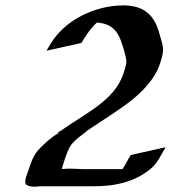

<svg xmlns="http://www.w3.org/2000/svg" viewBox="-20 -702 643 722"><path d="M154.8 -511.2Q164.1 -527.3 173.8 -543Q183.6 -558.6 196.3 -572.8Q218.3 -598.1 246.3 -618.2Q274.4 -638.2 306.2 -652.1Q337.9 -666 371.8 -673.6Q405.8 -681.2 439.5 -681.6Q461.4 -682.6 486.1 -677.2Q510.7 -671.9 528.8 -658.7Q542 -648.9 551 -637.2Q560.1 -625.5 566.2 -612.3Q572.3 -599.1 576.7 -584.7Q581.1 -570.3 585.4 -555.2Q587.9 -546.9 590.1 -537.8Q592.3 -528.8 592.8 -519.5Q593.8 -506.3 590.1 -491.5Q586.4 -476.6 582.5 -465.3Q571.8 -432.1 551.5 -404.1Q531.2 -376 505.9 -352.1Q480.5 -328.1 451.9 -307.6Q423.3 -287.1 395.5 -268.6Q376 -255.4 356.2 -242.7Q336.4 -230 316.9 -216.8L309.6 -211.9Q310.1 -211.9 310.1 -212.2Q310.1 -212.4 310.5 -212.4Q310.5 -212.4 307.1 -210.4H307.6Q306.6 -209.5 306.2 -209.5Q308.6 -210.4 305.7 -208Q290.5 -196.8 276.6 -185.8Q262.7 -174.8 250 -160.6Q243.7 -152.3 238.3 -141.1Q232.9 -129.9 228.5 -117.4Q224.1 -105 220.2 -92.8Q216.3 -80.6 213.4 -69.8V-66.4Q236.8 -68.8 260.3 -67.4Q283.7 -65.9 307.6 -65.9H440.4Q449.2 -78.6 456.3 -92.3Q463.4 -106 471.7 -119.1L603 -148.4Q596.7 -138.2 590.8 -127.4Q585 -116.7 578.6 -106.2Q572.3 -95.7 564.9 -86.2Q557.6 -76.7 547.9 -68.4Q524.4 -48.8 498.8 -35.9Q473.1 -22.9 445.8 -15.4Q418.5 -7.8 389.9 -4.6Q361.3 -1.5 331.5 -1.5H129.4Q117.7 0.5 103.8 0Q89.8 -0.5 79.1 -7.3Q75.2 -10.3 75 -16.4Q74.7 -22.5 76.2 -29.3Q77.6 -36.1 79.8 -42.2Q82 -48.3 83 -50.8Q88.4 -65.4 92.5 -78.1Q96.7 -90.8 101.8 -102.5Q106.9 -114.3 114.3 -125.5Q121.6 -136.7 133.8 -148.4Q142.1 -156.7 150.9 -164.8Q159.7 -172.9 169.4 -180.2Q176.3 -185.5 183.3 -191.2Q190.4 -196.8 197.8 -202.1Q195.8 -202.1 197.3 -203.4Q198.7 -204.6 201.7 -206.5Q204.6 -208.5 208.3 -210.4Q211.9 -212.4 213.9 -213.9Q224.1 -220.7 231.4 -225.8Q238.8 -231 245.1 -235.1Q251.5 -239.3 258.1 -243.4Q264.6 -247.6 272.9 -252.9Q290.5 -264.6 308.6 -276.4Q326.7 -288.1 343.8 -300.8Q360.8 -313.5 376.7 -327.6Q392.6 -341.8 406.2 -357.9Q425.3 -381.3 436 -405Q446.8 -428.7 453.6 -458Q456.1 -466.8 454.8 -476.1Q453.6 -485.4 451.2 -493.7Q450.2 -497.6 449.2 -501.2Q448.2 -504.9 447.3 -508.8Q446.3 -510.7 446.3 -513.7Q445.8 -514.2 445.8 -515.1Q440.4 -533.2 434.3 -550Q428.2 -566.9 418.9 -580.1Q409.7 -593.3 395.5 -602.5Q381.3 -611.8 359.9 -615.2Q355.5 -615.7 353.3 -616.2Q351.1 -616.7 349.9 -616.9Q348.6 -617.2 347.4 -616.9Q346.2 -616.7 343.8 -616.7Q325.7 -599.6 312.3 -580.8Q298.8 -562 286.1 -540.5ZM202.1 -203.1Q200.2 -202.1 198.2 -202.1Q195.8 -200.2 191.4 -196.5Q187 -192.9 184.6 -190.9Q184.6 -191.4 185.1 -191.4Q185.5 -191.4 186 -191.9L184.1 -190.4Q184.1 -189.9 186 -191.4Q188 -192.9 190.4 -194.8Q192.9 -196.3 196.3 -198.7Q199.7 -201.2 203.6 -203.6Q204.6 -204.6 205.1 -204.6L208.5 -207.5L203.1 -203.6L205.1 -205.1ZM186 -191.9Q186.5 -191.9 190.4 -194.8Q192.9 -196.8 196.3 -199Q199.7 -201.2 203.1 -203.6H203.6Q202.6 -203.6 202.1 -203.1L186 -191.9L196.8 -199.2ZM281.7 -194.3Q274.9 -189.9 271.2 -187.7Q267.6 -185.5 271.5 -188ZM212.4 -210Q211.9 -210 210.9 -209L213.4 -210.4Q212.9 -210.4 212.4 -210L214.4 -211.4L213.9 -210.9Q214.8 -211.9 214.8 -211.9Q214.8 -211.4 214.4 -211.4Q214.8 -211.4 215.1 -211.9Q215.3 -212.4 215.8 -212.4Q217.8 -213.4 218.5 -214.1Q219.2 -214.8 218.3 -214.4L213.9 -211.4Q215.8 -212.4 216.6 -212.9Q217.3 -213.4 216.3 -212.9ZM273.4 -189.5Q269.5 -187 272.5 -188.7Q275.4 -190.4 281.2 -194.3ZM190.4 -63.5Q191.4 -63.5 192.6 -63.5Q193.8 -63.5 195.3 -64Q193.4 -63.5 190.4 -63.5ZM275.4 -190.9Q276.4 -191.4 277.1 -191.9Q277.8 -192.4 278.8 -192.9Q276.4 -191.9 275.4 -191.2Q274.4 -190.4 275.4 -190.9ZM281.7 -194.3 285.6 -196.8ZM210.9 -209Q211.4 -209 212.4 -210L210 -208Q210 -208 210.9 -209ZM204.1 -204.1Q204.1 -203.6 203.6 -203.6Q204.1 -204.1 204.1 -204.1ZM308.1 -210.4Q308.1 -210.4 308.6 -210.9Z"/></svg>

Font: Autopia Bold Italic
Style: Bold Italic
Weight: 700
Italic angle: -104°
Designer: Antoine Gelgon
Foundry: Antoine Gelgon
Version: V.1.0